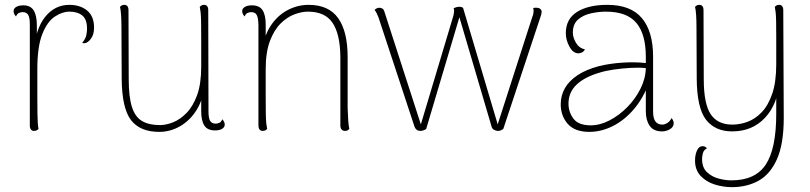

<svg xmlns="http://www.w3.org/2000/svg" viewBox="-20 -532 3340 792"><path d="M120 8Q112 8 107.5 2Q103 -4 103 -14V-432Q103 -460 96 -471Q89 -482 73 -482Q67 -482 59 -479Q51 -476 46 -464Q36 -475 36 -486Q36 -497 47 -503.5Q58 -510 76 -510Q106 -510 119 -489Q132 -468 132 -427V-327L120 -319Q126 -412 166 -462Q206 -512 266 -512Q311 -512 339.5 -488.5Q368 -465 368 -418Q368 -390 355.5 -373Q343 -356 331 -354Q324 -353 319 -355Q333 -372 336 -386.5Q339 -401 339 -414Q339 -452 319.5 -468Q300 -484 266 -484Q237 -484 206 -463.5Q175 -443 154.5 -391.5Q134 -340 134 -247Q134 -177 134 -132.5Q134 -88 134.5 -62Q135 -36 136 -22.5Q137 -9 139 0Q136 3 131.5 5.5Q127 8 120 8Z M822 -512Q830 -512 834.5 -506.5Q839 -501 839 -490L840 -72Q840 -44 847 -33Q854 -22 870 -22Q876 -22 884 -25Q892 -28 897 -40Q907 -29 907 -18Q907 -7 896 -0.5Q885 6 867 6Q836 6 823 -14Q810 -34 810 -73V-177L823 -185Q819 -124 792 -80Q765 -36 724 -12Q683 12 637 12Q558 12 520.5 -36.5Q483 -85 482 -207L481 -417Q481 -447 479.5 -469.5Q478 -492 475 -504Q478 -507 482 -509.5Q486 -512 493 -512Q501 -512 505.5 -506.5Q510 -501 510 -490L511 -206Q511 -133 524 -91.5Q537 -50 565.5 -33Q594 -16 640 -16Q665 -16 694 -27.5Q723 -39 749.5 -66Q776 -93 793 -139.5Q810 -186 810 -257Q810 -328 810 -372Q810 -416 809.5 -442Q809 -468 807.5 -481.5Q806 -495 804 -504Q807 -507 811 -509.5Q815 -512 822 -512Z M1064 8Q1055 8 1050.5 2Q1046 -4 1046 -14V-432Q1045 -460 1038.5 -471Q1032 -482 1016 -482Q1010 -482 1002 -479Q994 -476 989 -464Q979 -475 979 -486Q979 -497 990 -503.5Q1001 -510 1019 -510Q1050 -510 1063 -490Q1076 -470 1076 -431V-327L1063 -319Q1067 -379 1094.5 -422.5Q1122 -466 1164 -489Q1206 -512 1253 -512Q1336 -512 1375 -457Q1414 -402 1414 -297V-87Q1415 -57 1416.5 -34.5Q1418 -12 1421 0Q1418 3 1414 5.5Q1410 8 1403 8Q1394 8 1389 2Q1384 -4 1384 -14V-298Q1383 -391 1352 -437.5Q1321 -484 1250 -484Q1225 -484 1195 -473Q1165 -462 1138 -435.5Q1111 -409 1093.5 -363Q1076 -317 1076 -247Q1076 -177 1076 -132.5Q1076 -88 1076.5 -62Q1077 -36 1078.5 -22.5Q1080 -9 1082 0Q1079 3 1075 5.5Q1071 8 1064 8Z M1714 8Q1705 8 1699 3.5Q1693 -1 1690 -9L1541 -461Q1539 -467 1534 -477Q1529 -487 1525 -491Q1530 -496 1535 -498Q1540 -500 1545 -500Q1552 -500 1557.5 -496.5Q1563 -493 1565 -486L1716 -19L1849 -463Q1850 -466 1851.5 -473Q1853 -480 1853 -484Q1853 -487 1853 -491Q1853 -495 1851 -498Q1855 -500 1861.5 -502Q1868 -504 1875 -504Q1880 -504 1883 -503Q1886 -502 1890 -500L2033 -19L2176 -463Q2178 -467 2179.5 -473.5Q2181 -480 2181 -484Q2181 -487 2181 -491Q2181 -495 2179 -498Q2183 -500 2186 -500Q2189 -500 2193 -500Q2203 -500 2209 -495Q2215 -490 2214 -482Q2214 -477 2212 -470Q2210 -463 2208 -458L2056 0Q2050 4 2045 6Q2040 8 2035 8Q2026 8 2018 3.5Q2010 -1 2008 -9L1875 -461L1738 0Q1732 4 1725.5 6Q1719 8 1714 8Z M2711 10Q2676 10 2660 -13Q2644 -36 2644 -73V-206L2658 -194Q2635 -129 2595.5 -82.5Q2556 -36 2508 -12Q2460 12 2411 12Q2351 12 2322 -21Q2293 -54 2293 -102Q2293 -138 2310 -168Q2327 -198 2362 -221.5Q2397 -245 2450 -259Q2494 -270 2546 -273.5Q2598 -277 2644 -272V-298Q2644 -391 2605 -437.5Q2566 -484 2479 -484Q2450 -484 2418 -477Q2386 -470 2364.5 -451.5Q2343 -433 2343 -397Q2343 -378 2355.5 -356Q2368 -334 2393 -328Q2387 -318 2379 -315Q2371 -312 2366 -312Q2344 -312 2329 -339.5Q2314 -367 2314 -395Q2314 -454 2360.5 -483Q2407 -512 2485 -512Q2582 -512 2628 -457Q2674 -402 2674 -298V-71Q2674 -18 2712 -18Q2722 -18 2733 -25Q2744 -32 2750 -45Q2755 -39 2757 -34Q2759 -29 2759 -24Q2759 -8 2743.5 1Q2728 10 2711 10ZM2417 -15Q2455 -15 2494.5 -35.5Q2534 -56 2567.5 -90Q2601 -124 2622 -166Q2643 -208 2644 -251Q2617 -254 2581.5 -252Q2546 -250 2511.5 -245Q2477 -240 2452 -232Q2391 -214 2358 -182.5Q2325 -151 2325 -104Q2325 -70 2345.5 -42.5Q2366 -15 2417 -15Z M2999 240Q2963 240 2928 229Q2893 218 2870 193.5Q2847 169 2847 130Q2847 107 2855 89Q2863 71 2878 71Q2890 71 2896 80Q2882 87 2879 101.5Q2876 116 2876 123Q2876 159 2896 178Q2916 197 2944 204.5Q2972 212 2997 212Q3096 212 3139 146.5Q3182 81 3182 -62Q3182 -83 3182 -103.5Q3182 -124 3182 -145Q3182 -166 3182 -187L3195 -195Q3188 -102 3135.5 -46Q3083 10 3000 10Q2930 10 2892.5 -38Q2855 -86 2854 -207L2853 -417Q2853 -449 2851.5 -470.5Q2850 -492 2847 -504Q2850 -507 2854 -509.5Q2858 -512 2865 -512Q2873 -512 2877.5 -506.5Q2882 -501 2882 -490L2883 -206Q2883 -104 2911.5 -61Q2940 -18 3001 -18Q3032 -18 3063.5 -29.5Q3095 -41 3122 -69Q3149 -97 3165.5 -145.5Q3182 -194 3182 -267Q3182 -335 3182 -377.5Q3182 -420 3181.5 -444.5Q3181 -469 3179.5 -482Q3178 -495 3176 -504Q3179 -507 3183 -509.5Q3187 -512 3194 -512Q3202 -512 3206.5 -506.5Q3211 -501 3211 -490L3213 -46Q3213 62 3185 124.5Q3157 187 3109 213.5Q3061 240 2999 240Z"/></svg>

Font: Arima Thin Thin
Style: Regular
Weight: 250
Version: Version 1.100